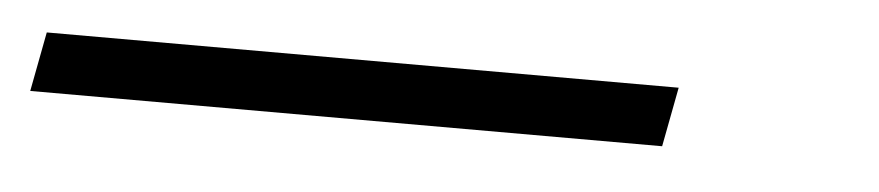

<svg xmlns="http://www.w3.org/2000/svg" viewBox="-29 -14 618 135"><g transform="rotate(5 279.5 54.0)"><path d="M-7 75 1 33H447L439 75Z"/></g></svg>

Font: DM Sans 9pt ExtraLight
Style: Italic
Weight: 250
Italic angle: -10°
Version: Version 4.004;gftools[0.9.30]